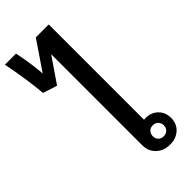

<svg xmlns="http://www.w3.org/2000/svg" viewBox="-380 -1060 1124 1124"><g transform="rotate(-45 182.5 -497.5)"><path d="M403 -96Q403 -49 371 -19.5Q339 10 289 10Q237 10 203.5 -21.5Q170 -53 170 -103V-857L64 -702L-24 -730Q-34 -847 -65 -1005H27Q50 -891 55 -812L176 -990H283V-201Q287 -202 296 -202Q343 -202 373 -172.5Q403 -143 403 -96ZM342 -96Q342 -116 329 -129Q316 -142 296 -142Q276 -142 263.5 -129Q251 -116 251 -96Q251 -76 263.5 -63.5Q276 -51 296 -51Q316 -51 329 -63.5Q342 -76 342 -96Z"/></g></svg>

Font: Sarabun SemiBold
Style: Regular
Weight: 600
Designer: Suppakit Chalermlarp | Katatrad Co.,Ltd.
Foundry: Cadson Demak Co.,Ltd.
Version: Version 1.000; ttfautohint (v1.6)